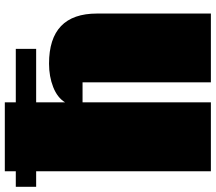

<svg xmlns="http://www.w3.org/2000/svg" viewBox="-68 -806 875 778"><g transform="rotate(-90 369.0 -417.5)"><path d="M499.5 -655.8Q702.6 -655.8 702.6 -461.4V0H423.8V-520H342.8V0H63.5V-708H0.5V-790.5H63.5V-835H342.8V-790.5H559.6V-708H342.8V-590.8Q361.8 -622.1 404.5 -638.9Q447.3 -655.8 499.5 -655.8Z"/></g></svg>

Font: Coda ExtraBold
Style: Regular
Weight: 800
Version: Version 2.001; ttfautohint (v0.8) -r 50 -G 200 -x